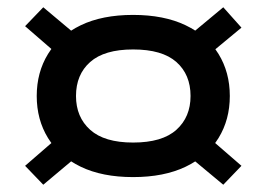

<svg xmlns="http://www.w3.org/2000/svg" viewBox="-20 -633 734 528"><path d="M346 -146Q261 -146 202 -174.5Q143 -203 112 -253.5Q81 -304 81 -369Q81 -434 112 -484.5Q143 -535 202 -563.5Q261 -592 346 -592Q431 -592 490.5 -563.5Q550 -535 581 -484.5Q612 -434 612 -369Q612 -304 581 -253.5Q550 -203 490.5 -174.5Q431 -146 346 -146ZM346 -241Q426 -241 465 -276Q504 -311 504 -369Q504 -428 465 -462.5Q426 -497 346 -497Q267 -497 228 -462.5Q189 -428 189 -369Q189 -311 228 -276Q267 -241 346 -241ZM99 -613 211 -519 154 -470 49 -561ZM594 -613 644 -557 539 -470 481 -519ZM99 -125 49 -177 154 -268 211 -219ZM594 -125 481 -219 539 -268 644 -177Z"/></svg>

Font: Bounded
Style: Regular
Weight: 400
Designer: Vlad Churkin
Version: Version 1.0